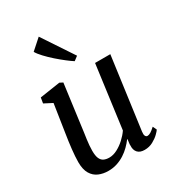

<svg xmlns="http://www.w3.org/2000/svg" viewBox="-203 -965 990 1091"><g transform="rotate(-30 292.0 -419.5)"><path d="M185 10Q151 10 122.8 -2Q94.5 -14 77.5 -42.2Q60.5 -70.5 60.5 -119Q60.5 -136.5 62 -157.5Q63.5 -178.5 66 -202Q68.5 -225.5 71.8 -249Q75 -272.5 78.5 -294L107 -480.5L54 -508L60 -544L193 -564L213.5 -553.5L178.5 -290Q176 -269 173 -248.2Q170 -227.5 167.2 -207.8Q164.5 -188 163 -169.8Q161.5 -151.5 161.5 -135Q161.5 -102.5 169.2 -84.8Q177 -67 191.8 -60Q206.5 -53 227 -53Q253 -53 279.8 -67Q306.5 -81 330 -102.5Q353.5 -124 370 -148L425 -559.5H525L461 -88Q458.5 -69.5 463 -60.5Q467.5 -51.5 476.5 -51.5Q486 -51.5 497.8 -58.5Q509.5 -65.5 527.5 -82L539.5 -56.5Q535 -49 519 -33.2Q503 -17.5 478.2 -4Q453.5 9.5 423 9.5Q392 9.5 377.2 -7.5Q362.5 -24.5 364.5 -52.5Q364 -54.5 364.2 -59Q364.5 -63.5 365.2 -69.2Q366 -75 366.8 -81Q367.5 -87 368 -92.5L366.5 -93.5Q352 -74 333.5 -55.5Q315 -37 292 -22.2Q269 -7.5 242.5 1.2Q216 10 185 10ZM330 -626Q314 -636 288.8 -655.5Q263.5 -675 236.2 -699Q209 -723 186.8 -746.8Q164.5 -770.5 154.5 -788.5L222.5 -849L357 -646.5Z"/></g></svg>

Font: Merriweather 24pt
Style: Italic
Weight: 400
Italic angle: -7.8°
Designer: Eben Sorkin
Foundry: Eben Sorkin
Version: Version 2.101